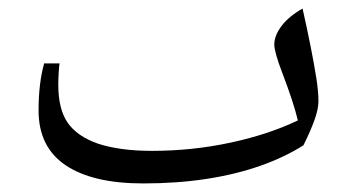

<svg xmlns="http://www.w3.org/2000/svg" viewBox="-20 -428 812 448"><path d="M314 0Q196 0 133 -42.5Q70 -85 70 -170Q70 -234 83 -280H119Q118 -276 117 -259.5Q116 -243 116 -231Q116 -173 138 -141.5Q160 -110 208 -93Q232 -85 263.5 -80.5Q295 -76 335 -76Q428 -76 517 -95Q606 -114 675 -147Q670 -168 661 -195.5Q652 -223 639 -257Q629 -283 624.5 -299.5Q620 -316 620 -324Q620 -345 637 -367.5Q654 -390 686 -408Q697 -359 705 -318.5Q713 -278 718 -246.5Q723 -215 723 -191Q723 -174 714 -148.5Q705 -123 688 -89Q644 -61 587 -41Q530 -21 461.5 -10.5Q393 0 314 0Z"/></svg>

Font: Noto Naskh Arabic
Style: Regular
Weight: 400
Designer: Monotype Design Team, David Williams, Mohamad Dakak and Nizar Qandah
Foundry: Monotype Imaging Inc.
Version: Version 2.013